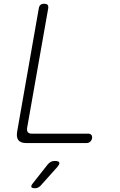

<svg xmlns="http://www.w3.org/2000/svg" viewBox="-20 -760 640 1020"><path d="M120 0Q90 0 78 -15Q66 -30 71 -60L186 -715Q188 -728 195 -734Q202 -740 215 -740Q228 -740 233 -734Q238 -728 236 -715L124 -80Q122 -65 128 -57.5Q134 -50 149 -50H449Q460 -50 465.5 -43Q471 -36 469 -25Q467 -14 459 -7Q451 0 440 0ZM156 212 234 113Q242 104 250.5 99.5Q259 95 270 95Q292 95 295 103.5Q298 112 282 130L195 227Q188 234 181 237Q174 240 166 240Q149 240 146.5 233Q144 226 156 212Z"/></svg>

Font: Maple Mono Thin
Style: Italic
Weight: 250
Italic angle: -10°
Monospace: yes
Designer: subframe7536
Version: Version 7.000